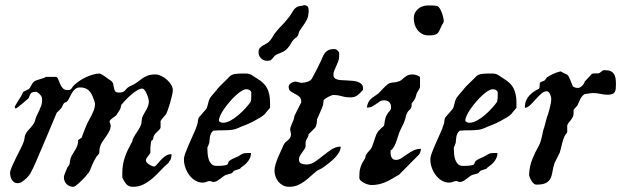

<svg xmlns="http://www.w3.org/2000/svg" viewBox="-20 -699 2378 735"><path d="M225.6 -26.9Q225.6 -27.3 227.1 -31.2Q228.5 -35.2 230.5 -40Q232.4 -44.9 234.6 -50Q236.8 -55.2 237.8 -58.1Q238.8 -59.1 241.7 -63L244.6 -66.9Q245.6 -67.9 246.6 -72.5Q247.6 -77.1 248 -83Q249 -86.9 249.5 -89.6Q250 -92.3 250 -92.8Q254.9 -104.5 260 -112.3Q265.1 -120.1 269.3 -127.4Q273.4 -134.8 276.4 -142.8Q279.3 -150.9 279.3 -163.1Q281.7 -164.1 285.6 -167.2Q289.6 -170.4 293 -172.4Q293.5 -174.8 295.9 -181.6Q298.3 -188.5 301.5 -196Q304.7 -203.6 307.4 -210.7Q310.1 -217.8 311.5 -220.7Q315.4 -230 320.8 -239.5Q326.2 -249 331.3 -259.3Q336.4 -269.5 340.1 -280Q343.8 -290.5 343.8 -301.8L341.3 -312.5Q337.9 -322.3 334 -331.5Q330.1 -340.8 324.2 -348.1Q318.4 -355.5 309.1 -359.9Q299.8 -364.3 286.1 -364.3Q275.4 -364.3 268.3 -358.4Q261.2 -352.5 256.1 -344.2Q251 -335.9 246.8 -326.9Q242.7 -317.9 237.8 -311.5Q234.9 -308.6 229.7 -306.9Q224.6 -305.2 222.2 -299.8Q221.7 -299.3 220.9 -297.4Q220.2 -295.4 219 -293.2Q217.8 -291 217 -289.3Q216.3 -287.6 215.8 -287.1Q215.3 -285.6 212.6 -283Q210 -280.3 207 -277.1Q204.1 -273.9 201.2 -271.2Q198.2 -268.6 197.3 -267.6Q172.4 -208.5 152.3 -160.6Q143.6 -140.1 135 -120.1Q126.5 -100.1 119.4 -83.7Q112.3 -67.4 106.9 -55.9Q101.6 -44.4 99.6 -41.5Q95.7 -33.7 91.6 -28.3Q87.4 -22.9 82.8 -18.3Q78.1 -13.7 72.5 -9.3Q66.9 -4.9 59.6 0L47.9 2.4Q40 2.4 34.4 -1.2Q28.8 -4.9 25.4 -10.5Q22 -16.1 20.3 -23.2Q18.6 -30.3 18.6 -37.1Q18.6 -44.9 25.4 -60.8Q32.2 -76.7 41 -94.2Q49.8 -111.8 57.9 -127.7Q65.9 -143.6 68.8 -151.4Q72.8 -160.2 74 -171.1Q75.2 -182.1 81.5 -191.9Q83 -194.8 87.9 -200Q92.8 -205.1 98.1 -211.2Q103.5 -217.3 107.9 -223.9Q112.3 -230.5 113.8 -236.3Q116.2 -247.1 120.8 -256.6Q125.5 -266.1 129.9 -275.4Q134.3 -284.7 137.7 -294.2Q141.1 -303.7 141.1 -314.5Q141.1 -316.9 140.6 -322.3Q140.1 -327.6 139.2 -328.6Q132.8 -340.3 120.6 -347.2H113.8Q106.9 -347.2 103 -345.2Q99.1 -343.3 96.9 -340.1Q94.7 -336.9 93.3 -332.3Q91.8 -327.6 89.4 -322.8Q87.9 -321.3 80.6 -315.2Q73.2 -309.1 64.9 -302Q56.6 -294.9 49.3 -289.3Q42 -283.7 41 -283.7Q38.1 -283.7 37.6 -286.1Q37.1 -288.6 36.1 -290.5Q41 -299.3 45.9 -307.1Q49.8 -314 54 -320.3Q58.1 -326.7 60.5 -330.1L68.8 -347.2Q69.3 -347.7 72.3 -349.1Q75.2 -350.6 78.6 -352.3Q82 -354 85 -355.5Q87.9 -356.9 89.4 -357.4Q92.3 -359.4 94.5 -363Q96.7 -366.7 98.9 -370.8Q101.1 -375 103.8 -379.2Q106.4 -383.3 110.4 -386.7Q115.2 -390.1 121.1 -392.1Q127 -394 132.8 -395.8Q138.7 -397.5 144.5 -399.4Q150.4 -401.4 156.2 -404.8H193.4Q199.2 -404.8 202.4 -396.7Q205.6 -388.7 209.5 -379.2Q213.4 -369.6 220 -361.8Q226.6 -354 239.7 -354Q250 -354 253.9 -360.4Q257.8 -366.7 264.2 -373.5Q272 -380.9 283.2 -388.7Q294.4 -396.5 307.6 -402.8Q320.8 -409.2 335 -413.3Q349.1 -417.5 362.3 -417.5Q373 -413.1 384.8 -404.1Q396.5 -395 405.3 -389.6Q411.6 -384.8 413.3 -377.2Q415 -369.6 416.3 -362.3Q417.5 -355 420.9 -349.9Q424.3 -344.7 435.1 -344.7Q444.8 -344.7 449.7 -346.7Q454.6 -348.6 457.8 -351.8Q460.9 -355 463.9 -358.6Q466.8 -362.3 472.2 -365.7Q472.7 -366.7 476.1 -368.4Q479.5 -370.1 480.5 -370.1Q495.1 -376.5 504.9 -384Q514.6 -391.6 523.9 -398.2Q533.2 -404.8 544.7 -409.4Q556.2 -414.1 574.2 -414.1Q584.5 -414.1 596.4 -408.7Q608.4 -403.3 618.4 -394.5Q628.4 -385.7 635 -375Q641.6 -364.3 641.6 -354Q641.6 -347.2 638.4 -333.3Q635.3 -319.3 630.9 -304.2Q626.5 -289.1 621.8 -276.4Q617.2 -263.7 613.8 -259.3Q612.8 -258.3 609.9 -255.1Q606.9 -252 603.8 -248Q600.6 -244.1 597.9 -240.7Q595.2 -237.3 594.7 -235.8V-210.4Q593.3 -206.1 589.8 -202.4Q586.4 -198.7 582.3 -195.1Q578.1 -191.4 574.2 -187Q570.3 -182.6 568.4 -177.2Q566.9 -172.9 566.2 -168Q565.4 -163.1 559.1 -159.7Q558.6 -158.2 558.1 -154.3Q557.6 -150.4 557.1 -146.5Q556.6 -142.6 556.2 -139.2Q555.7 -135.7 555.7 -134.3V-114.7Q554.2 -110.8 551.5 -107.4Q548.8 -104 545.9 -100.3Q543 -96.7 540.8 -93Q538.6 -89.4 538.6 -84.5Q538.6 -80.6 542.5 -76.4Q546.4 -72.3 551.8 -68.8Q557.1 -65.4 562.3 -63.5Q567.4 -61.5 569.8 -61.5Q574.2 -61.5 580.3 -68.8Q586.4 -76.2 594.5 -85.2Q602.5 -94.2 613 -101.6Q623.5 -108.9 636.7 -108.9Q636.7 -102.1 635.3 -94.5Q633.8 -86.9 627.4 -80.1L626.5 -79.1Q626 -78.6 626 -76.2Q609.9 -63 595.2 -46.9Q580.6 -30.8 564.5 -16.8Q548.3 -2.9 530 6.6Q511.7 16.1 488.8 16.1Q472.2 16.1 463.1 5.4Q454.1 -5.4 448.2 -19.5V-37.1Q448.2 -53.7 450.7 -68.1Q453.1 -82.5 457.8 -96.4Q462.4 -110.4 468.8 -123.8Q475.1 -137.2 482.9 -151.4Q484.4 -151.9 486.3 -158Q488.3 -164.1 488.8 -167.5Q492.2 -174.8 496.8 -181.9Q501.5 -189 506.1 -195.8Q510.7 -202.6 514.6 -210Q518.6 -217.3 521 -225.6Q521 -227.1 521.5 -230.5Q522 -233.9 522.5 -237.8Q522.9 -241.7 523.4 -244.9Q523.9 -248 524.4 -249Q527.3 -256.8 531.7 -264.2Q536.1 -271.5 540.3 -279.1Q544.4 -286.6 547.1 -294.4Q549.8 -302.2 549.8 -311Q549.8 -315.4 547.6 -323.5Q545.4 -331.5 541.7 -339.6Q538.1 -347.7 533.7 -353.8Q529.3 -359.9 524.4 -359.9Q515.6 -359.9 503.9 -352.5Q492.2 -345.2 480.5 -335Q468.8 -324.7 459 -314.2Q449.2 -303.7 444.3 -297.4Q443.4 -295.9 442.6 -290.5Q441.9 -285.2 440.9 -283.7Q440.4 -282.2 438.5 -278.8Q436.5 -275.4 434.1 -271.5Q431.6 -267.6 429.2 -264.2Q426.8 -260.7 426.3 -259.3Q423.8 -256.3 419.4 -253.2Q415 -250 410.6 -246.8Q406.2 -243.7 402.8 -240.2Q399.4 -236.8 399.4 -232.9Q400.4 -230 401.4 -227.5Q402.8 -222.2 403.8 -218.8Q403.8 -207 397.9 -196Q392.1 -185.1 384.8 -174.8Q377.4 -164.6 370.8 -154.5Q364.3 -144.5 362.3 -134.3Q361.8 -133.3 361.3 -130.1Q360.8 -127 360.6 -123.3Q360.4 -119.6 360.1 -116.2Q359.9 -112.8 359.9 -112.3Q358.9 -110.4 354.7 -105.5Q350.6 -100.6 349.6 -99.6Q343.3 -89.8 339.6 -82.3Q335.9 -74.7 333 -67.9Q330.1 -61 327.4 -54Q324.7 -46.9 319.8 -38.1Q319.3 -38.1 317.4 -35.9Q315.4 -33.7 313.2 -30.8Q311 -27.8 308.3 -24.7Q305.7 -21.5 303.7 -19.5Q300.8 -16.6 295.2 -10.7Q289.6 -4.9 283 1.2Q276.4 7.3 270.3 11.7Q264.2 16.1 260.7 16.1Q245.1 16.1 234.9 5.6Q224.6 -4.9 224.6 -20.5Z M685.1 -98.1Q685.5 -101.6 688.2 -109.4Q690.9 -117.2 694.6 -126Q698.2 -134.8 701.7 -142.8Q705.1 -150.9 707 -155.3Q713.9 -171.9 722.2 -189.2Q730.5 -206.5 734.9 -222.2Q736.3 -225.1 736.8 -229Q737.3 -232.9 737.8 -236.8Q738.3 -240.7 739.3 -244.6Q740.2 -248.5 742.7 -251L768.1 -280.3Q771 -283.7 772.7 -288.6Q774.4 -293.5 775.6 -298.6Q776.9 -303.7 778.1 -308.8Q779.3 -314 781.2 -317.4Q781.2 -318.8 783.4 -322.8Q785.6 -326.7 786.6 -327.6Q789.1 -330.6 793.2 -335.7Q797.4 -340.8 801.8 -345.7Q806.2 -350.6 809.3 -354.5Q812.5 -358.4 812.5 -358.9Q814.5 -361.8 821.3 -368.7Q828.1 -375.5 835.9 -383.1Q843.8 -390.6 850.8 -397.7Q857.9 -404.8 860.8 -408.2Q869.6 -414.6 881.6 -416Q893.6 -417.5 904.8 -417.5H919.9Q927.7 -417.5 932.9 -416.3Q938 -415 942.4 -412.6Q946.8 -410.2 952.1 -406.2Q957.5 -402.3 966.3 -397Q992.7 -381.3 1003.2 -359.9Q1013.7 -338.4 1013.7 -307.6V-286.1Q1012.7 -285.2 1010 -282Q1007.3 -278.8 1004.2 -275.1Q1001 -271.5 998.3 -268.3Q995.6 -265.1 995.1 -263.7Q989.3 -257.3 977.5 -250Q965.8 -242.7 952.4 -235.6Q939 -228.5 925.8 -222.9Q912.6 -217.3 903.8 -214.4Q882.3 -203.6 866.7 -201.9Q851.1 -200.2 834.5 -200.2Q825.7 -200.2 816.9 -200Q808.1 -199.7 796.4 -198.7Q790.5 -193.4 787.8 -188Q785.2 -182.6 783.9 -177.2Q782.7 -171.9 782.5 -165.8Q782.2 -159.7 781.2 -152.8Q781.2 -152.3 780.3 -149.7Q779.3 -147 778.1 -143.8Q776.9 -140.6 775.6 -137.7Q774.4 -134.8 773.9 -134.3V-129.4Q773.9 -120.6 774.9 -109.4Q775.9 -98.1 779.3 -88.1Q782.7 -78.1 789.6 -71Q796.4 -64 808.6 -64Q811.5 -64 817.1 -64Q822.8 -64 829.1 -64.5Q835.4 -64.9 841.6 -66.2Q847.7 -67.4 850.6 -69.3Q851.1 -69.8 852.1 -72Q853 -74.2 854 -76.7Q855 -79.1 856.2 -81.3Q857.4 -83.5 858.4 -83.5Q867.2 -90.3 880.6 -95.5Q894 -100.6 903.8 -107.9Q909.7 -111.3 915.3 -112.3Q920.9 -113.3 926.8 -113.3H940.9Q940.9 -103.5 937.5 -95.5Q934.1 -87.4 928.7 -80.6Q923.3 -73.7 916.5 -68.1Q909.7 -62.5 902.8 -57.6L898.9 -53.2L876 -45.4Q875.5 -45.4 874.3 -43.7Q873 -42 871.6 -40.3Q870.1 -38.6 868.7 -37.1Q867.2 -35.6 865.7 -35.6Q865.2 -35.2 862.8 -34.4Q860.4 -33.7 857.9 -33Q855.5 -32.2 853.3 -31.7Q851.1 -31.2 850.6 -31.2Q843.3 -29.8 836.7 -24.9Q830.1 -20 823.7 -15.1Q817.4 -10.3 810.8 -6.3Q804.2 -2.4 796.4 -2.4Q793.5 -2.4 789.8 -4.2Q786.1 -5.9 783.7 -5.9Q776.4 -5.9 770.3 -2.9Q764.2 0 755.9 0Q740.2 0 727.1 -8.1Q713.9 -16.1 704.3 -29.1Q694.8 -42 689.5 -57.6Q684.1 -73.2 684.1 -87.9ZM817.9 -237.3Q817.9 -235.4 819.8 -233.9Q821.8 -232.4 824.2 -231.2Q826.7 -230 829.1 -229.5Q831.5 -229 833 -229Q847.2 -229 863 -237.8Q878.9 -246.6 893.6 -259.3Q908.2 -272 920.4 -285.6Q932.6 -299.3 939.5 -309.1Q941.4 -316.9 941.7 -322.8Q941.9 -328.6 941.9 -335.4V-347.2Q938.5 -353 933.8 -355.2Q929.2 -357.4 922.4 -357.4Q915 -357.4 904.5 -350.8Q894 -344.2 882.3 -333.5Q870.6 -322.8 859.1 -309.3Q847.7 -295.9 838.4 -282.7Q829.1 -269.5 823.5 -257.3Q817.9 -245.1 817.9 -237.3ZM969.7 -499Q969.7 -509.8 974.9 -515.4Q980 -521 987.1 -525.1Q994.1 -529.3 1001.7 -533.4Q1009.3 -537.6 1014.6 -544.9Q1018.1 -549.3 1020.8 -553.2Q1023.4 -557.1 1025.6 -561.3Q1027.8 -565.4 1030.5 -569.3Q1033.2 -573.2 1037.1 -577.6Q1047.4 -590.3 1059.3 -602.3Q1071.3 -614.3 1081.1 -627Q1090.3 -637.7 1095.2 -646.5Q1100.1 -655.3 1104.7 -661.6Q1109.4 -668 1116.7 -672.1Q1124 -676.3 1138.7 -677.2Q1140.6 -679.2 1143.6 -679.2Q1145.5 -679.2 1147.9 -679Q1150.4 -678.7 1152.8 -677.2Q1158.2 -675.3 1159.9 -669.9Q1161.6 -664.6 1161.6 -658.7Q1161.6 -656.2 1161.6 -653.3Q1161.6 -650.4 1160.6 -647Q1160.6 -637.2 1156.7 -628.2Q1152.8 -619.1 1147.2 -610.6Q1141.6 -602.1 1135.5 -593.8Q1129.4 -585.4 1125 -577.6Q1125 -577.6 1124.3 -575Q1123.5 -572.3 1122.8 -569.3Q1122.1 -566.4 1120.8 -563.7Q1119.6 -561 1119.1 -561Q1118.2 -558.6 1112.8 -554.7Q1107.4 -550.8 1106.4 -549.8Q1099.6 -543.5 1094.2 -533.2Q1088.9 -522.9 1081.1 -514.6Q1073.7 -506.3 1067.1 -502.7Q1060.5 -499 1054.2 -496.6Q1047.9 -494.1 1042 -491.7Q1036.1 -489.3 1030.3 -483.9Q1030.3 -483.4 1028.1 -481Q1025.9 -478.5 1023.4 -475.6Q1021 -472.7 1018.6 -470.5Q1016.1 -468.3 1014.6 -467.8L1009.8 -466.8Q1007.8 -466.3 1005.6 -466.3Q1003.4 -466.3 1002.4 -466.3Q988.3 -466.3 979 -476.1Q969.7 -485.8 969.7 -499Z M1030.8 -45.4Q1030.8 -56.2 1034.7 -69.3Q1038.6 -82.5 1043.9 -95.7Q1049.3 -108.9 1055.4 -121.3Q1061.5 -133.8 1065.4 -143.6Q1068.8 -150.9 1073.2 -154.8Q1077.6 -158.7 1082 -162.1Q1086.4 -165.5 1089.8 -170.4Q1093.3 -175.3 1094.2 -185.1L1090.8 -202.6Q1090.8 -208.5 1093.3 -214.8Q1095.7 -221.2 1098.6 -227.8Q1101.6 -234.4 1104 -241Q1106.4 -247.6 1106.9 -254.9L1133.3 -307.6Q1133.3 -322.3 1125.7 -328.9Q1118.2 -335.4 1109.1 -339.8Q1100.1 -344.2 1092.5 -349.6Q1085 -355 1085 -366.7Q1085 -371.6 1087.9 -375.2Q1090.8 -378.9 1095 -381.3Q1099.1 -383.8 1103.8 -385.3Q1108.4 -386.7 1112.3 -386.7L1133.3 -381.8Q1138.2 -381.8 1144.3 -382.8Q1150.4 -383.8 1156.2 -385.7Q1162.1 -387.7 1166.7 -390.6Q1171.4 -393.6 1173.8 -397.9Q1175.8 -401.4 1179.9 -409.2Q1184.1 -417 1188.7 -425.8Q1193.4 -434.6 1197.3 -442.4Q1201.2 -450.2 1202.6 -453.6Q1209 -465.8 1213.1 -476.3Q1217.3 -486.8 1222.7 -494.6Q1228 -502.4 1236.6 -506.8Q1245.1 -511.2 1259.8 -511.2Q1266.6 -511.2 1271.2 -506.3Q1275.9 -501.5 1278.3 -498.5V-483.9Q1278.3 -473.6 1274.9 -464.4Q1271.5 -455.1 1267.3 -446.3Q1263.2 -437.5 1259.8 -429.2Q1256.3 -420.9 1256.3 -412.1Q1256.3 -404.8 1260.5 -400.6Q1264.6 -396.5 1271.7 -394.5Q1278.8 -392.6 1288.3 -392.1Q1297.9 -391.6 1308.1 -391.1Q1319.3 -390.6 1330.3 -389.6Q1341.3 -388.7 1350.1 -385.5Q1358.9 -382.3 1364.3 -376.7Q1369.6 -371.1 1369.6 -360.8V-355Q1357.4 -340.8 1347.4 -333.5Q1337.4 -326.2 1320.8 -326.2Q1304.2 -326.2 1288.1 -330.8Q1272 -335.4 1254.9 -335.4Q1253.4 -335.4 1247.8 -333.3Q1242.2 -331.1 1236.1 -327.9Q1230 -324.7 1224.9 -321Q1219.7 -317.4 1218.8 -314.9Q1218.8 -314.9 1218.5 -312.5Q1218.3 -310.1 1217.8 -306.9Q1217.3 -303.7 1217 -301Q1216.8 -298.3 1216.8 -297.4Q1215.8 -293.9 1213.9 -289.6Q1211.9 -285.2 1211.9 -283.7L1193.4 -241.7Q1193.4 -240.7 1193.4 -237.1Q1193.4 -233.4 1192.6 -228.5Q1191.9 -223.6 1190.4 -218.5Q1189 -213.4 1186.5 -210.4Q1185.1 -209 1181.6 -205.3Q1178.2 -201.7 1174.3 -197.8Q1170.4 -193.8 1166.7 -190.2Q1163.1 -186.5 1161.1 -185.1Q1161.1 -179.7 1159.4 -176Q1157.7 -172.4 1155.8 -169.2Q1153.8 -166 1152.1 -162.4Q1150.4 -158.7 1149.9 -153.8V-137.7Q1148.4 -131.8 1144.3 -126Q1140.1 -120.1 1135.7 -114.3Q1131.3 -108.4 1127.9 -102.1Q1124.5 -95.7 1124.5 -88.9Q1124.5 -76.7 1133.5 -73Q1142.6 -69.3 1152.8 -69.3Q1170.4 -69.3 1186 -80.1Q1201.7 -90.8 1217.3 -103.5Q1232.9 -116.2 1249.3 -127Q1265.6 -137.7 1284.2 -137.7Q1284.2 -126.5 1277.8 -115.7Q1271.5 -105 1262 -95Q1252.4 -85 1240.7 -75.9Q1229 -66.9 1218.8 -59.1Q1217.8 -58.6 1217 -57.9Q1216.3 -57.1 1213.6 -55.7Q1210.9 -54.2 1206.3 -51.8Q1201.7 -49.3 1193.4 -45.4Q1181.2 -35.6 1169.7 -24.9Q1158.2 -14.2 1145.5 -4.9Q1132.8 4.4 1118.7 10.3Q1104.5 16.1 1086.9 16.1Q1074.2 16.1 1064 11Q1053.7 5.9 1046.4 -2.7Q1039.1 -11.2 1034.9 -22.5Q1030.8 -33.7 1030.8 -45.4Z M1355.5 -19.5Q1355.5 -31.7 1356.4 -41Q1357.4 -50.3 1360.1 -58.6Q1362.8 -66.9 1366.9 -75Q1371.1 -83 1377.4 -92.8Q1378.4 -94.2 1379.2 -98.6Q1379.9 -103 1379.9 -104Q1385.3 -113.8 1393.3 -121.6Q1401.4 -129.4 1405.3 -140.1Q1405.8 -141.6 1407.7 -147.5Q1409.7 -153.3 1411.9 -159.4Q1414.1 -165.5 1415.8 -170.9Q1417.5 -176.3 1418 -177.2Q1420.4 -184.6 1423.6 -189.9Q1426.8 -195.3 1430.7 -199.7Q1434.6 -204.1 1439.5 -208.3Q1444.3 -212.4 1450.2 -217.8Q1451.2 -225.6 1453.4 -238.3Q1455.6 -251 1460.9 -259.3Q1464.8 -267.1 1470.9 -273.2Q1477.1 -279.3 1477.1 -288.1Q1477.1 -300.8 1470 -307.9Q1462.9 -314.9 1450.2 -314.9Q1440.4 -314.9 1433.6 -310.5Q1426.8 -306.2 1419.9 -301Q1413.1 -295.9 1404.8 -291.5Q1396.5 -287.1 1384.3 -287.1Q1386.2 -299.3 1390.1 -307.1Q1394 -314.9 1399.9 -320.3Q1405.8 -325.7 1413.1 -330.3Q1420.4 -335 1428.7 -341.3Q1430.2 -342.8 1434.6 -347.4Q1439 -352.1 1444.3 -357.7Q1449.7 -363.3 1454.3 -367.9Q1459 -372.6 1460.9 -373.5Q1466.8 -378.9 1471.4 -380.6Q1476.1 -382.3 1480.7 -382.8Q1485.4 -383.3 1490.7 -383.8Q1496.1 -384.3 1503.4 -386.7Q1511.2 -388.2 1516.4 -392.6Q1521.5 -397 1526.9 -401.6Q1532.2 -406.2 1539.8 -410.2Q1547.4 -414.1 1560.5 -414.1Q1562.5 -414.1 1567.1 -413.3Q1571.8 -412.6 1576.4 -410.9Q1581.1 -409.2 1584.5 -407Q1587.9 -404.8 1587.9 -401.9V-366.7Q1587.9 -364.3 1585.9 -360.4Q1584 -356.4 1581.5 -352.5Q1579.1 -348.6 1576.9 -344.7Q1574.7 -340.8 1574.2 -337.9Q1573.2 -333.5 1571 -326.9Q1568.8 -320.3 1567.4 -319.3Q1567.4 -318.4 1565.7 -315.9Q1564 -313.5 1561.8 -310.8Q1559.6 -308.1 1557.9 -305.7Q1556.2 -303.2 1555.7 -302.2V-293Q1554.7 -288.1 1553.5 -285.4Q1552.2 -282.7 1550 -280.5Q1547.9 -278.3 1545.2 -275.9Q1542.5 -273.4 1539.6 -268.6Q1539.6 -267.6 1537.8 -264.2Q1536.1 -260.7 1535.2 -259.3Q1532.7 -248 1530.5 -240.7Q1528.3 -233.4 1525.4 -227.3Q1522.5 -221.2 1519 -214.6Q1515.6 -208 1511.7 -199.2Q1507.3 -189.5 1504.2 -178.7Q1501 -168 1497.3 -157.5Q1493.7 -147 1488.5 -137.7Q1483.4 -128.4 1475.1 -122.6Q1475.1 -116.7 1475.3 -110.4Q1475.6 -104 1477.8 -98.9Q1480 -93.8 1484.1 -90.3Q1488.3 -86.9 1496.6 -86.9Q1506.3 -86.9 1516.6 -93.5Q1526.9 -100.1 1538.1 -108.2Q1549.3 -116.2 1562.5 -122.8Q1575.7 -129.4 1591.3 -129.4Q1591.3 -125 1589.4 -118.4Q1587.4 -111.8 1584.5 -107.9L1507.3 -29.8Q1506.3 -29.3 1505.6 -28.8Q1504.9 -28.3 1503.9 -27.8Q1502.4 -27.3 1501.5 -26.9Q1477.1 -11.2 1453.4 -1Q1429.7 9.3 1401.9 9.3Q1397.5 9.3 1389.6 7.3Q1381.8 5.4 1374.3 1.7Q1366.7 -2 1361.1 -7.3Q1355.5 -12.7 1355.5 -19.5ZM1564 -629.4Q1564 -640.1 1568.4 -649.2Q1572.8 -658.2 1580.3 -664.8Q1587.9 -671.4 1597.9 -674.8Q1607.9 -678.2 1619.1 -678.2Q1626 -678.2 1636 -678Q1646 -677.7 1654.3 -675.8Q1659.2 -673.8 1663.6 -666.5Q1668 -659.2 1671.4 -650.1Q1674.8 -641.1 1676.8 -632.3Q1678.7 -623.5 1678.7 -619.1Q1678.7 -612.8 1675.8 -609.4Q1672.9 -606 1669.4 -598.1Q1664.6 -587.4 1661.4 -580.6Q1658.2 -573.7 1653.3 -570.1Q1648.4 -566.4 1641.1 -564.9Q1633.8 -563.5 1620.6 -563.5Q1606.9 -563.5 1596.4 -569.1Q1585.9 -574.7 1578.6 -583.7Q1571.3 -592.8 1567.6 -604.7Q1564 -616.7 1564 -629.4Z M1628.4 -98.1Q1628.9 -101.6 1631.6 -109.4Q1634.3 -117.2 1637.9 -126Q1641.6 -134.8 1645 -142.8Q1648.4 -150.9 1650.4 -155.3Q1657.2 -171.9 1665.5 -189.2Q1673.8 -206.5 1678.2 -222.2Q1679.7 -225.1 1680.2 -229Q1680.7 -232.9 1681.2 -236.8Q1681.6 -240.7 1682.6 -244.6Q1683.6 -248.5 1686 -251L1711.4 -280.3Q1714.4 -283.7 1716.1 -288.6Q1717.8 -293.5 1719 -298.6Q1720.2 -303.7 1721.4 -308.8Q1722.7 -314 1724.6 -317.4Q1724.6 -318.8 1726.8 -322.8Q1729 -326.7 1730 -327.6Q1732.4 -330.6 1736.6 -335.7Q1740.7 -340.8 1745.1 -345.7Q1749.5 -350.6 1752.7 -354.5Q1755.9 -358.4 1755.9 -358.9Q1757.8 -361.8 1764.6 -368.7Q1771.5 -375.5 1779.3 -383.1Q1787.1 -390.6 1794.2 -397.7Q1801.3 -404.8 1804.2 -408.2Q1813 -414.6 1825 -416Q1836.9 -417.5 1848.1 -417.5H1863.3Q1871.1 -417.5 1876.2 -416.3Q1881.3 -415 1885.7 -412.6Q1890.1 -410.2 1895.5 -406.2Q1900.9 -402.3 1909.7 -397Q1936 -381.3 1946.5 -359.9Q1957 -338.4 1957 -307.6V-286.1Q1956.1 -285.2 1953.4 -282Q1950.7 -278.8 1947.5 -275.1Q1944.3 -271.5 1941.7 -268.3Q1939 -265.1 1938.5 -263.7Q1932.6 -257.3 1920.9 -250Q1909.2 -242.7 1895.8 -235.6Q1882.3 -228.5 1869.1 -222.9Q1856 -217.3 1847.2 -214.4Q1825.7 -203.6 1810.1 -201.9Q1794.4 -200.2 1777.8 -200.2Q1769 -200.2 1760.3 -200Q1751.5 -199.7 1739.7 -198.7Q1733.9 -193.4 1731.2 -188Q1728.5 -182.6 1727.3 -177.2Q1726.1 -171.9 1725.8 -165.8Q1725.6 -159.7 1724.6 -152.8Q1724.6 -152.3 1723.6 -149.7Q1722.7 -147 1721.4 -143.8Q1720.2 -140.6 1719 -137.7Q1717.8 -134.8 1717.3 -134.3V-129.4Q1717.3 -120.6 1718.3 -109.4Q1719.2 -98.1 1722.7 -88.1Q1726.1 -78.1 1732.9 -71Q1739.7 -64 1752 -64Q1754.9 -64 1760.5 -64Q1766.1 -64 1772.5 -64.5Q1778.8 -64.9 1784.9 -66.2Q1791 -67.4 1793.9 -69.3Q1794.4 -69.8 1795.4 -72Q1796.4 -74.2 1797.4 -76.7Q1798.3 -79.1 1799.6 -81.3Q1800.8 -83.5 1801.8 -83.5Q1810.5 -90.3 1824 -95.5Q1837.4 -100.6 1847.2 -107.9Q1853 -111.3 1858.6 -112.3Q1864.3 -113.3 1870.1 -113.3H1884.3Q1884.3 -103.5 1880.9 -95.5Q1877.4 -87.4 1872.1 -80.6Q1866.7 -73.7 1859.9 -68.1Q1853 -62.5 1846.2 -57.6L1842.3 -53.2L1819.3 -45.4Q1818.8 -45.4 1817.6 -43.7Q1816.4 -42 1814.9 -40.3Q1813.5 -38.6 1812 -37.1Q1810.5 -35.6 1809.1 -35.6Q1808.6 -35.2 1806.2 -34.4Q1803.7 -33.7 1801.3 -33Q1798.8 -32.2 1796.6 -31.7Q1794.4 -31.2 1793.9 -31.2Q1786.6 -29.8 1780 -24.9Q1773.4 -20 1767.1 -15.1Q1760.7 -10.3 1754.2 -6.3Q1747.6 -2.4 1739.7 -2.4Q1736.8 -2.4 1733.2 -4.2Q1729.5 -5.9 1727.1 -5.9Q1719.7 -5.9 1713.6 -2.9Q1707.5 0 1699.2 0Q1683.6 0 1670.4 -8.1Q1657.2 -16.1 1647.7 -29.1Q1638.2 -42 1632.8 -57.6Q1627.4 -73.2 1627.4 -87.9ZM1761.2 -237.3Q1761.2 -235.4 1763.2 -233.9Q1765.1 -232.4 1767.6 -231.2Q1770 -230 1772.5 -229.5Q1774.9 -229 1776.4 -229Q1790.5 -229 1806.4 -237.8Q1822.3 -246.6 1836.9 -259.3Q1851.6 -272 1863.8 -285.6Q1876 -299.3 1882.8 -309.1Q1884.8 -316.9 1885 -322.8Q1885.3 -328.6 1885.3 -335.4V-347.2Q1881.8 -353 1877.2 -355.2Q1872.6 -357.4 1865.7 -357.4Q1858.4 -357.4 1847.9 -350.8Q1837.4 -344.2 1825.7 -333.5Q1814 -322.8 1802.5 -309.3Q1791 -295.9 1781.7 -282.7Q1772.5 -269.5 1766.8 -257.3Q1761.2 -245.1 1761.2 -237.3Z M2005.4 -27.8Q2006.3 -61 2017.1 -88.1Q2027.8 -115.2 2043.5 -142.6Q2047.4 -149.9 2050 -158.9Q2052.7 -168 2054.7 -177.2Q2056.6 -186.5 2058.6 -195.6Q2060.5 -204.6 2063.5 -211.9L2073.7 -250Q2075.2 -253.9 2078.1 -262.2Q2081.1 -270.5 2083.5 -280.8Q2085.9 -291 2088.1 -301.8Q2090.3 -312.5 2090.3 -320.8Q2090.3 -324.2 2089.1 -329.1Q2087.9 -334 2085.7 -338.6Q2083.5 -343.3 2080.3 -346.4Q2077.1 -349.6 2072.8 -349.6Q2062.5 -349.6 2052.5 -340.8Q2042.5 -332 2032.5 -320.8Q2022.5 -309.6 2012.5 -299.3Q2002.4 -289.1 1991.7 -286.1Q1989.3 -287.1 1989.3 -289.6Q1989.3 -302.7 1993.9 -313.7Q1998.5 -324.7 2006.3 -333.3Q2014.2 -341.8 2023.4 -348.1Q2032.7 -354.5 2042.5 -358.9Q2044.9 -360.8 2045.4 -364.3Q2045.9 -367.7 2045.9 -376Q2045.9 -382.3 2049.3 -384.3Q2049.8 -384.8 2055.4 -387Q2061 -389.2 2063.5 -390.1Q2064 -390.6 2065.7 -392.3Q2067.4 -394 2069.1 -396.2Q2070.8 -398.4 2072 -400.4Q2073.2 -402.3 2073.7 -402.8Q2086.4 -411.1 2098.9 -416.7Q2111.3 -422.4 2126 -425.8Q2127.4 -424.8 2131.1 -423.1Q2134.8 -421.4 2138.7 -419.2Q2142.6 -417 2146.2 -415.3Q2149.9 -413.6 2151.4 -413.1Q2154.8 -410.6 2158 -404.3Q2161.1 -397.9 2164.1 -390.6Q2167 -383.3 2169.4 -377Q2171.9 -370.6 2173.3 -367.7Q2177.2 -365.2 2182.4 -363.8Q2187.5 -362.3 2192.9 -362.3Q2196.3 -362.3 2200.7 -364.7Q2205.1 -367.2 2208.7 -370.8Q2212.4 -374.5 2215.1 -378.9Q2217.8 -383.3 2218.3 -386.7L2246.1 -416.5Q2248 -417.5 2251 -417.7Q2253.9 -418 2257.8 -418H2269.5Q2271 -418 2272.9 -418.9Q2274.9 -419.9 2275.4 -419.9Q2275.9 -419.9 2277.6 -421.4Q2279.3 -422.9 2281.5 -424.6Q2283.7 -426.3 2285.6 -427.7Q2287.6 -429.2 2288.1 -429.2Q2288.1 -430.2 2291.5 -430.2Q2294.9 -430.2 2297.4 -430.2Q2310.5 -430.2 2318.4 -426.3Q2326.2 -422.4 2330.6 -415.5Q2335 -408.7 2336.4 -399.2Q2337.9 -389.6 2337.9 -378.4Q2337.9 -367.7 2337.2 -359.6Q2336.4 -351.6 2333.3 -346.4Q2330.1 -341.3 2323.5 -338.9Q2316.9 -336.4 2305.2 -336.4Q2292 -336.4 2278.8 -339.6Q2265.6 -342.8 2248.5 -342.8Q2247.1 -342.8 2242.9 -342.3Q2238.8 -341.8 2233.6 -341.1Q2228.5 -340.3 2224.1 -339.6Q2219.7 -338.9 2218.3 -338.9Q2211.9 -335 2208 -330.1Q2204.1 -325.2 2201.2 -319.3Q2198.2 -313.5 2195.8 -307.4Q2193.4 -301.3 2190.4 -295.4L2175.8 -278.8V-263.7Q2175.3 -255.9 2172.1 -250Q2168.9 -244.1 2164.8 -239Q2160.6 -233.9 2157 -229.2Q2153.3 -224.6 2151.4 -218.8V-193.4Q2151.4 -192.4 2148.4 -188.2Q2145.5 -184.1 2144.5 -183.1Q2139.6 -175.8 2136.7 -167Q2133.8 -158.2 2131.6 -149.4Q2129.4 -140.6 2127.4 -131.6Q2125.5 -122.6 2122.6 -114.3L2103 -75.2Q2097.2 -57.6 2095 -42.2Q2092.8 -26.9 2087.2 -15.9Q2081.5 -4.9 2069.8 1.5Q2058.1 7.8 2033.2 7.8Q2027.8 7.8 2023.2 3.7Q2018.6 -0.5 2014.9 -6.3Q2011.2 -12.2 2008.8 -18.3Q2006.3 -24.4 2005.4 -27.8Z"/></svg>

Font: IM FELL English
Style: Italic
Weight: 400
Italic angle: -18°
Designer: Igino Marini
Foundry: Igino Marini
Version: 3.00